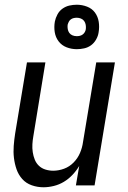

<svg xmlns="http://www.w3.org/2000/svg" viewBox="-20 -784 540 812"><path d="M164 8Q138 8 114 -0.5Q90 -9 74 -27Q58 -45 50 -68Q42 -91 39 -116Q36 -141 38 -167Q40 -193 44 -219L94 -520H172L121 -208Q118 -191 117 -174Q116 -157 118.5 -140.5Q121 -124 127 -109Q133 -94 144.5 -83Q156 -72 172 -67Q188 -62 205 -62Q228 -62 251 -70.5Q274 -79 291.5 -97Q309 -115 318.5 -137.5Q328 -160 331 -183L387 -520H466L380 0H301L315 -82Q303 -62 286.5 -44.5Q270 -27 250 -15Q230 -3 207.5 2.5Q185 8 164 8ZM305 -576Q282 -576 261.5 -584Q241 -592 228 -609Q215 -626 211.5 -648Q208 -670 212 -693Q215 -708 223 -723Q231 -738 244.5 -747.5Q258 -757 273.5 -760.5Q289 -764 305 -764Q327 -764 348 -756Q369 -748 381.5 -731Q394 -714 397.5 -692Q401 -670 397 -647Q395 -632 386.5 -617Q378 -602 365 -592.5Q352 -583 336 -579.5Q320 -576 305 -576ZM305 -631Q311 -631 317.5 -632.5Q324 -634 329.5 -638Q335 -642 338.5 -648Q342 -654 343 -661Q344 -670 342.5 -679Q341 -688 336 -695Q331 -702 322.5 -705.5Q314 -709 305 -709Q298 -709 291.5 -707.5Q285 -706 279.5 -702Q274 -698 271 -692Q268 -686 266 -679Q265 -670 266.5 -661Q268 -652 273 -645Q278 -638 286.5 -634.5Q295 -631 305 -631Z"/></svg>

Font: Iosevka SS04 Oblique
Style: Regular
Weight: 400
Italic angle: -9°
Monospace: yes
Designer: Belleve Invis
Foundry: Belleve Invis
Version: Version 19.0.0; ttfautohint (v1.8.4)